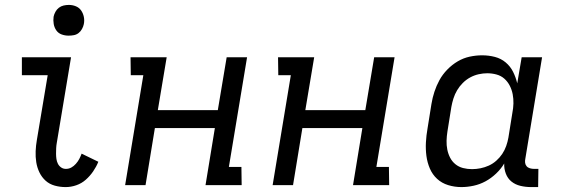

<svg xmlns="http://www.w3.org/2000/svg" viewBox="-20 -753 2290 781"><path d="M247 8Q224 8 202.5 2Q181 -4 165.5 -18Q150 -32 140.5 -51.5Q131 -71 127.5 -93Q124 -115 125 -138Q126 -161 130 -184L174 -447H69V-520H269L211 -172Q209 -161 208.5 -150Q208 -139 208 -128Q208 -117 209.5 -106.5Q211 -96 215.5 -87Q220 -78 228.5 -72Q237 -66 248 -66Q260 -66 270 -71.5Q280 -77 288.5 -86.5Q297 -96 302.5 -106.5Q308 -117 312 -128L380 -95Q372 -75 359 -56Q346 -37 329 -22Q312 -7 290.5 0.5Q269 8 247 8ZM259 -608Q244 -608 230.5 -613Q217 -618 209 -629.5Q201 -641 198.5 -655.5Q196 -670 198 -685Q200 -695 205.5 -705Q211 -715 219.5 -721.5Q228 -728 238.5 -730.5Q249 -733 260 -733Q275 -733 288.5 -727.5Q302 -722 310 -710.5Q318 -699 321 -684.5Q324 -670 321 -655Q319 -645 313.5 -635Q308 -625 299.5 -618.5Q291 -612 280.5 -610Q270 -608 259 -608Z M489 0 563 -447H512L511 -520H658L622 -305H866L902 -520H985L911 -74H962L963 0H816L854 -232H610L572 0Z M1089 0 1163 -447H1112L1111 -520H1258L1222 -305H1466L1502 -520H1585L1511 -74H1562L1563 0H1416L1454 -232H1210L1172 0Z M1857 8Q1829 8 1803 0Q1777 -8 1758 -25.5Q1739 -43 1728.5 -67.5Q1718 -92 1714.5 -119Q1711 -146 1712.5 -174Q1714 -202 1719 -230L1735 -330Q1739 -355 1747 -379.5Q1755 -404 1767.5 -427Q1780 -450 1799.5 -470Q1819 -490 1842 -503.5Q1865 -517 1890.5 -522.5Q1916 -528 1941 -528Q1968 -528 1993 -521.5Q2018 -515 2037 -499Q2056 -483 2067 -461Q2078 -439 2084 -414L2102 -520H2185L2117 -108Q2115 -99 2116 -91Q2117 -83 2122 -77Q2127 -71 2135.5 -68.5Q2144 -66 2153 -66H2170L2169 8H2140Q2118 8 2097 3Q2076 -2 2060.5 -14.5Q2045 -27 2037.5 -47Q2030 -67 2031 -88Q2018 -66 1998 -47Q1978 -28 1955 -15.5Q1932 -3 1906.5 2.5Q1881 8 1857 8ZM1900 -65Q1917 -65 1934.5 -68.5Q1952 -72 1968.5 -79.5Q1985 -87 1999 -99.5Q2013 -112 2023 -127Q2033 -142 2039 -159Q2045 -176 2048 -193L2064 -293Q2068 -313 2068.5 -332Q2069 -351 2065.5 -369.5Q2062 -388 2053.5 -404.5Q2045 -421 2031.5 -433Q2018 -445 1999.5 -450Q1981 -455 1962 -455Q1945 -455 1927 -451Q1909 -447 1892.5 -438Q1876 -429 1862.5 -415.5Q1849 -402 1839.5 -386Q1830 -370 1824.5 -352.5Q1819 -335 1816 -318L1800 -218Q1797 -199 1796.5 -180.5Q1796 -162 1799.5 -144.5Q1803 -127 1811 -111.5Q1819 -96 1832.5 -85Q1846 -74 1863.5 -69.5Q1881 -65 1900 -65Z"/></svg>

Font: Iosevka Etoile
Style: Italic
Weight: 400
Italic angle: -9°
Designer: Belleve Invis
Foundry: Belleve Invis
Version: Version 22.1.2; ttfautohint (v1.8.4)